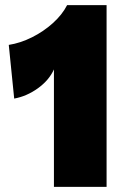

<svg xmlns="http://www.w3.org/2000/svg" viewBox="-20 -724 497 744"><path d="M189 0V-455Q170 -413 127 -382Q84 -351 35 -342L14 -550Q59 -557 104 -579.5Q149 -602 185 -634.5Q221 -667 240 -704H393V0Z"/></svg>

Font: Prodigy Sans ExtraBold
Style: Regular
Weight: 800
Designer: Wei Huang
Foundry: Wei Huang
Version: Version 1.003; ttfautohint (v1.8.3)